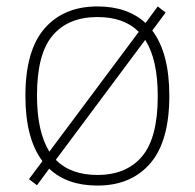

<svg xmlns="http://www.w3.org/2000/svg" viewBox="-20 -568 606 597"><path d="M506.5 -270Q506.5 -128.5 447 -59.8Q387.5 9 283 9Q188.5 9 133 -43.5L95 8L70 -11L112 -67Q59 -137 59 -270Q59 -411.5 118.8 -479.8Q178.5 -548 283 -548Q376.5 -548 432.5 -496.5L470.5 -548L495 -529L453.5 -473Q506.5 -403 506.5 -270ZM95 -271.5Q95 -158.5 133.5 -96.5L411.5 -469Q366 -515 283 -515Q192.5 -515 143.8 -457.8Q95 -400.5 95 -271.5ZM470.5 -269Q470.5 -383 431.5 -444L153.5 -71Q200 -24 283 -24Q373 -24 421.8 -81.8Q470.5 -139.5 470.5 -269Z"/></svg>

Font: Encode Sans Semi Expanded Thin
Style: Regular
Weight: 250
Width: 6
Designer: Multiple Designers
Foundry: Impallari Type
Version: Version 2.000